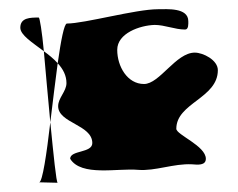

<svg xmlns="http://www.w3.org/2000/svg" viewBox="-20 -750 516 416"><path d="M24 -690C24 -674 50 -658 75 -639C71 -682 66 -712 64 -712C46 -712 24 -712 24 -690ZM65 -355 105 -354C102 -354 96 -414 89 -485C81 -416 72 -356 65 -355ZM65 -356C65 -356 65 -355 65 -355C65 -355 65 -356 65 -356ZM75 -639C86 -631 96 -623 105 -613C100 -574 94 -528 89 -485C84 -537 79 -595 75 -639ZM105 -613C117 -600 124 -586 124 -570C124 -552 106 -538 106 -520C106 -483 180 -480 180 -440C180 -418 132 -425 132 -406C156 -367 235 -386 279 -382C317 -379 356 -396 396 -394C408 -393 426 -391 426 -406C426 -434 362 -458 362 -471C362 -527 452 -537 452 -598C452 -620 420 -636 402 -636C361 -636 326 -568 292 -568C256 -568 234 -606 234 -642C234 -678 283 -695 315 -696C337 -696 359 -686 381 -686C389 -686 388 -699 388 -704C388 -734 342 -730 322 -730C274 -730 163 -699 125 -699C119 -699 112 -662 105 -613Z"/></svg>

Font: Alpina
Style: Regular
Weight: 400
Version: Version 0.9